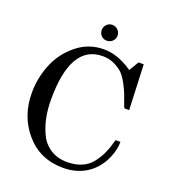

<svg xmlns="http://www.w3.org/2000/svg" viewBox="-159 -1014 1040 1151"><g transform="rotate(20 361.0 -438.5)"><path d="M45 -345Q45 -440 81 -528Q117 -616 192 -676.5Q267 -737 364 -737Q453 -737 547 -672L584 -734H617L629 -446H599L593 -457Q578 -500 568 -526Q558 -552 538.5 -588.5Q519 -625 498 -645Q477 -665 444 -680.5Q411 -696 371 -696Q167 -696 167 -347Q167 -288 177 -235.5Q187 -183 210 -133.5Q233 -84 278 -55Q323 -26 385 -26Q437 -26 476 -42.5Q515 -59 541 -91.5Q567 -124 583.5 -160.5Q600 -197 614 -249H645Q645 -202 624 -151Q591 -71 526 -28Q461 15 374 15Q227 15 136 -90Q45 -195 45 -345ZM324.5 -805.5Q310 -820 310 -841Q310 -862 324.5 -877Q339 -892 360 -892Q381 -892 396 -877Q411 -862 411 -841Q411 -820 396 -805.5Q381 -791 360 -791Q339 -791 324.5 -805.5Z"/></g></svg>

Font: Academico
Style: Regular
Weight: 400
Foundry: Steinberg Media Technologies GmbH
Version: Version 0.902